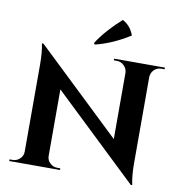

<svg xmlns="http://www.w3.org/2000/svg" viewBox="-99 -1024 1063 1129"><g transform="rotate(10 432.5 -459.5)"><path d="M399 -769Q422 -808 467 -858Q503 -898 543 -933Q591 -908 611 -852Q508 -787 406 -762ZM835 -700V-690H816Q791 -690 773 -673Q755 -655 754 -630V-114Q754 -38 766 14H757L252 -467V-70Q252 -45 270 -28Q288 -10 313 -10H332V0H29V-10H47Q73 -10 91 -28Q109 -45 109 -71V-590Q109 -664 98 -715H107L612 -234V-629Q611 -655 593 -672Q575 -690 550 -690H532V-700Z"/></g></svg>

Font: Cinzel Bold(RUS BY LYAJKA)
Style: Regular
Weight: 700
Designer: Natanael Gama
Version: Version 1.001;PS 001.001;hotconv 1.0.56;makeotf.lib2.0.21325